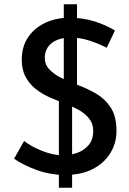

<svg xmlns="http://www.w3.org/2000/svg" viewBox="-20 -812 607 900"><path d="M256 68V-369L279 -404V-792H341V-388L318 -343V68ZM480 -588Q442 -608 398 -622Q354 -636 313 -636Q256 -636 223 -610.5Q190 -585 190 -540Q190 -509 212 -486Q234 -463 269 -446Q304 -429 343 -414Q388 -398 430 -373.5Q472 -349 499 -308Q526 -267 526 -198Q526 -141 497 -94Q468 -47 414.5 -19.5Q361 8 286 8Q216 8 153.5 -14.5Q91 -37 46 -68L93 -151Q128 -124 179 -104Q230 -84 276 -84Q310 -84 342 -95.5Q374 -107 395.5 -132Q417 -157 417 -198Q417 -232 398 -256Q379 -280 348.5 -297Q318 -314 283 -327Q249 -340 213.5 -355.5Q178 -371 148.5 -394Q119 -417 100.5 -450.5Q82 -484 82 -532Q82 -591 109.5 -634Q137 -677 186 -702Q235 -727 298 -729Q370 -729 424 -711.5Q478 -694 519 -669Z"/></svg>

Font: Reem Kufi Fun
Style: Regular
Weight: 400
Designer: Khaled Hosny
Version: Version 1.005